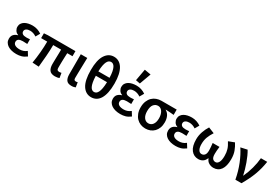

<svg xmlns="http://www.w3.org/2000/svg" viewBox="77 -1888 4371 3005"><g transform="rotate(30 2263.0 -385.0)"><path d="M260 12Q213 12 173 2Q133 -8 104 -27Q75 -46 58 -74Q41 -102 41 -138Q41 -189 68.5 -217.5Q96 -246 139 -257V-261Q101 -274 82 -304.5Q63 -335 63 -367Q63 -402 79.5 -428Q96 -454 123.5 -470.5Q151 -487 187 -495Q223 -503 263 -503Q308 -503 350 -489.5Q392 -476 427 -451L384 -376Q329 -414 268 -414Q228 -414 202.5 -397.5Q177 -381 177 -352Q177 -324 198.5 -308Q220 -292 267 -292Q282 -292 298 -293Q314 -294 332 -296V-211Q290 -214 252 -214Q154 -214 154 -149Q154 -115 184 -96Q214 -77 271 -77Q300 -77 331 -86.5Q362 -96 394 -121L440 -47Q393 -12 351 0Q309 12 260 12Z M958 12Q887 12 858.5 -27Q830 -66 830 -134Q830 -149 830.5 -179Q831 -209 832 -246Q833 -283 834 -323Q835 -363 835 -399H692Q692 -303 683.5 -198Q675 -93 665 7L549 0Q566 -102 575 -205Q584 -308 584 -399H474V-486L546 -491H1041V-399H946Q944 -362 942.5 -320Q941 -278 940 -239.5Q939 -201 939 -171Q939 -141 939 -128Q939 -102 950 -92Q961 -82 984 -82Q991 -82 1000 -83.5Q1009 -85 1022 -87L1036 -1Q1022 4 1002.5 8Q983 12 958 12Z M1256 12Q1189 12 1163.5 -26Q1138 -64 1138 -129V-491H1255Q1254 -445 1252.5 -395.5Q1251 -346 1250 -298Q1249 -250 1248 -205Q1247 -160 1247 -123Q1247 -100 1256.5 -91Q1266 -82 1284 -82Q1298 -82 1315 -88L1329 -2Q1315 4 1298.5 8Q1282 12 1256 12Z M1611 12Q1513 12 1455 -78Q1397 -168 1397 -356Q1397 -537 1455 -627.5Q1513 -718 1611 -718Q1660 -718 1699.5 -695Q1739 -672 1767 -627Q1795 -582 1810 -514Q1825 -446 1825 -356Q1825 -262 1810 -192.5Q1795 -123 1767 -77.5Q1739 -32 1699.5 -10Q1660 12 1611 12ZM1611 -624Q1591 -624 1573.5 -612.5Q1556 -601 1542.5 -574.5Q1529 -548 1520.5 -504.5Q1512 -461 1510 -396H1712Q1710 -461 1701.5 -504.5Q1693 -548 1679.5 -574.5Q1666 -601 1648.5 -612.5Q1631 -624 1611 -624ZM1611 -82Q1631 -82 1648.5 -93.5Q1666 -105 1679.5 -132Q1693 -159 1701.5 -204Q1710 -249 1712 -317H1510Q1512 -249 1520.5 -204Q1529 -159 1542.5 -132Q1556 -105 1573.5 -93.5Q1591 -82 1611 -82Z M2139 12Q2092 12 2052 2Q2012 -8 1983 -27Q1954 -46 1937 -74Q1920 -102 1920 -138Q1920 -189 1947.5 -217.5Q1975 -246 2018 -257V-261Q1980 -274 1961 -304.5Q1942 -335 1942 -367Q1942 -402 1958.5 -428Q1975 -454 2002.5 -470.5Q2030 -487 2066 -495Q2102 -503 2142 -503Q2187 -503 2229 -489.5Q2271 -476 2306 -451L2263 -376Q2208 -414 2147 -414Q2107 -414 2081.5 -397.5Q2056 -381 2056 -352Q2056 -324 2077.5 -308Q2099 -292 2146 -292Q2161 -292 2177 -293Q2193 -294 2211 -296V-211Q2169 -214 2131 -214Q2033 -214 2033 -149Q2033 -115 2063 -96Q2093 -77 2150 -77Q2179 -77 2210 -86.5Q2241 -96 2273 -121L2319 -47Q2272 -12 2230 0Q2188 12 2139 12ZM2089 -571 2127 -782 2242 -762 2167 -556Z M2591 12Q2544 12 2503 -4.5Q2462 -21 2431 -53Q2400 -85 2382 -132Q2364 -179 2364 -240Q2364 -304 2383.5 -351.5Q2403 -399 2435 -430Q2467 -461 2509 -476Q2551 -491 2596 -491H2871V-395Q2830 -399 2797 -401.5Q2764 -404 2724 -405V-401Q2766 -378 2788 -332Q2810 -286 2810 -223Q2810 -168 2793.5 -124.5Q2777 -81 2747.5 -50.5Q2718 -20 2678 -4Q2638 12 2591 12ZM2592 -82Q2641 -82 2670.5 -122Q2700 -162 2700 -234Q2700 -267 2693 -296.5Q2686 -326 2672 -348.5Q2658 -371 2638 -384Q2618 -397 2593 -397Q2544 -397 2513 -359Q2482 -321 2482 -240Q2482 -166 2512.5 -124Q2543 -82 2592 -82Z M3137 12Q3090 12 3050 2Q3010 -8 2981 -27Q2952 -46 2935 -74Q2918 -102 2918 -138Q2918 -189 2945.5 -217.5Q2973 -246 3016 -257V-261Q2978 -274 2959 -304.5Q2940 -335 2940 -367Q2940 -402 2956.5 -428Q2973 -454 3000.5 -470.5Q3028 -487 3064 -495Q3100 -503 3140 -503Q3185 -503 3227 -489.5Q3269 -476 3304 -451L3261 -376Q3206 -414 3145 -414Q3105 -414 3079.5 -397.5Q3054 -381 3054 -352Q3054 -324 3075.5 -308Q3097 -292 3144 -292Q3159 -292 3175 -293Q3191 -294 3209 -296V-211Q3167 -214 3129 -214Q3031 -214 3031 -149Q3031 -115 3061 -96Q3091 -77 3148 -77Q3177 -77 3208 -86.5Q3239 -96 3271 -121L3317 -47Q3270 -12 3228 0Q3186 12 3137 12Z M3548 12Q3467 12 3417 -52Q3367 -116 3367 -241Q3367 -311 3390.5 -379.5Q3414 -448 3450 -503L3557 -460Q3518 -400 3497 -344Q3476 -288 3476 -219Q3476 -155 3496.5 -118.5Q3517 -82 3554 -82Q3587 -82 3608.5 -107Q3630 -132 3630 -189Q3630 -221 3627 -250Q3624 -279 3620 -320H3743Q3738 -279 3735.5 -250Q3733 -221 3733 -189Q3733 -128 3753.5 -105Q3774 -82 3806 -82Q3840 -82 3861.5 -120.5Q3883 -159 3883 -237Q3883 -271 3879 -299Q3875 -327 3867 -353.5Q3859 -380 3845.5 -406.5Q3832 -433 3813 -463L3918 -503Q3954 -447 3976.5 -386Q3999 -325 3999 -244Q3999 -118 3952.5 -53Q3906 12 3821 12Q3779 12 3741 -9Q3703 -30 3684 -79H3680Q3660 -30 3625.5 -9Q3591 12 3548 12Z M4215 0Q4190 -137 4140.5 -260.5Q4091 -384 4029 -477L4146 -503Q4168 -467 4190 -418.5Q4212 -370 4230.5 -318Q4249 -266 4264 -214Q4279 -162 4288 -118H4292Q4333 -207 4359 -303Q4385 -399 4393 -491H4507Q4497 -426 4482 -366.5Q4467 -307 4445 -247.5Q4423 -188 4393.5 -127.5Q4364 -67 4325 0Z"/></g></svg>

Font: Processing Sans Pro Semibold
Style: Regular
Weight: 600
Designer: Paul D. Hunt
Foundry: Adobe Systems Incorporated
Version: Version 2.020;PS 2.000;hotconv 1.0.86;makeotf.lib2.5.63406